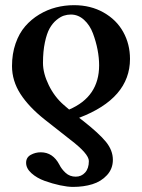

<svg xmlns="http://www.w3.org/2000/svg" viewBox="-20 -465 555 750"><path d="M147.9 -219.2Q147.9 -178.7 170.4 -132.6Q192.9 -86.4 229 -55.2L250 -37.1Q367.2 -86.9 367.2 -210Q367.2 -238.8 361.1 -270.8Q355 -302.7 343 -334.7Q331.1 -366.7 308.3 -387.5Q285.6 -408.2 256.8 -408.2Q242.7 -408.2 229.2 -403.8Q215.8 -399.4 200.4 -386.7Q185.1 -374 173.8 -354Q162.6 -334 155.3 -299.1Q147.9 -264.2 147.9 -219.2ZM289.1 -4.9 303.2 5.9Q367.7 56.6 394.3 89.6Q420.9 122.6 420.9 159.2Q420.9 194.3 397.9 219.2Q375 244.1 340.8 254.6Q306.6 265.1 265.1 265.1Q244.1 265.1 214.4 258.8Q184.6 252.4 154.3 241.5Q124 230.5 103 211.7Q82 192.9 82 170.9Q82 149.9 100.1 139.9Q118.2 129.9 139.2 129.9Q186.5 129.9 211.9 178.2Q220.2 195.3 236.3 210.2Q252.4 225.1 275.9 225.1Q297.9 225.1 312.5 209Q327.1 192.9 327.1 164.1Q327.1 135.7 253.9 80.1L155.8 2.9Q92.8 -46.9 59.8 -98.1Q26.9 -149.4 26.9 -207Q26.9 -254.9 40.8 -294.9Q54.7 -335 78.4 -362.3Q102.1 -389.6 133.3 -408.4Q164.6 -427.2 198.7 -436Q232.9 -444.8 269 -444.8Q334 -444.8 384.5 -416.3Q435.1 -387.7 461.4 -340.1Q487.8 -292.5 487.8 -234.9Q487.8 -80.6 289.1 -4.9Z"/></svg>

Font: Common Serif
Style: Bold
Weight: 700
Designer: Philipp H. Poll, Khaled Hosny
Foundry: Stefan Peev, Context Ltd.
Version: Version 1.026